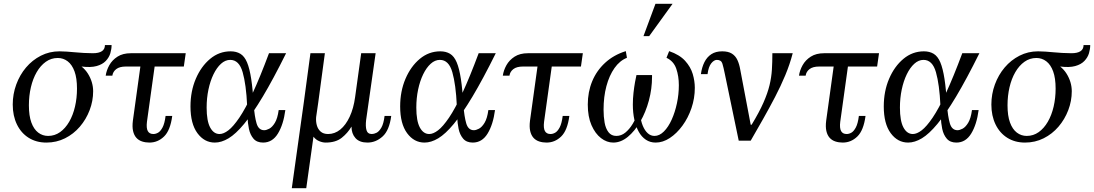

<svg xmlns="http://www.w3.org/2000/svg" viewBox="-20 -740 5755 1010"><path d="M567 -503Q567 -482 560.5 -460Q554 -438 536.5 -419.5Q519 -401 488 -392.5Q457 -384 409 -390Q429 -374 442.5 -352.5Q456 -331 463 -307.5Q470 -284 470 -260Q470 -209 451.5 -160.5Q433 -112 400 -73.5Q367 -35 322 -12.5Q277 10 224 10Q171 10 131 -15Q91 -40 69 -85.5Q47 -131 47 -190Q47 -245 65.5 -295.5Q84 -346 117 -385Q150 -424 195 -447Q240 -470 293 -470Q311 -470 331.5 -468.5Q352 -467 374 -465Q396 -463 420 -461.5Q444 -460 468 -460Q532 -460 532 -503ZM233 -25Q268 -25 296 -45Q324 -65 344 -99.5Q364 -134 374.5 -179Q385 -224 385 -274Q385 -329 372 -364.5Q359 -400 336 -417.5Q313 -435 284 -435Q249 -435 221 -415Q193 -395 173 -360.5Q153 -326 142.5 -281Q132 -236 132 -186Q132 -131 145 -95.5Q158 -60 181 -42.5Q204 -25 233 -25Z M947 -390H642Q609 -390 591.5 -376.5Q574 -363 571 -342H536Q540 -370 555 -397Q570 -424 598 -442Q626 -460 668 -460H957ZM794 -394 753 -99Q749 -66 757.5 -50.5Q766 -35 787 -35Q799 -35 811.5 -42Q824 -49 835 -69.5Q846 -90 851 -130H886Q876 -54 843 -22Q810 10 766 10Q745 10 727 4Q709 -2 697 -15.5Q685 -29 680 -51Q675 -73 679 -105L719 -394Z M1110 10Q1055 10 1018.5 -39.5Q982 -89 982 -180Q982 -260 1010 -325.5Q1038 -391 1085.5 -430.5Q1133 -470 1193 -470Q1223 -470 1244.5 -457Q1266 -444 1279.5 -412Q1293 -380 1301.5 -324.5Q1310 -269 1315 -185H1280Q1275 -295 1256.5 -360Q1238 -425 1191 -425Q1165 -425 1142.5 -404.5Q1120 -384 1103 -349Q1086 -314 1076.5 -269Q1067 -224 1067 -174Q1067 -104 1085.5 -69.5Q1104 -35 1135 -35Q1156 -35 1181.5 -54.5Q1207 -74 1239 -121Q1271 -168 1309.5 -251Q1348 -334 1395 -460H1485Q1417 -323 1362.5 -232Q1308 -141 1264 -88Q1220 -35 1182.5 -12.5Q1145 10 1110 10ZM1364 10Q1331 10 1313.5 -10.5Q1296 -31 1289.5 -62Q1283 -93 1282 -126.5Q1281 -160 1280 -185H1315Q1319 -128 1329.5 -91.5Q1340 -55 1370 -55Q1381 -55 1396.5 -63Q1412 -71 1426 -94Q1440 -117 1446 -161H1481Q1471 -85 1442 -37.5Q1413 10 1364 10Z M2003 -130H2038Q2028 -54 1992.5 -22Q1957 10 1913 10Q1871 10 1850 -13.5Q1829 -37 1829 -74Q1809 -40 1777.5 -15Q1746 10 1693 10Q1677 10 1659 2.5Q1641 -5 1629 -21L1591 250H1515L1578 -200L1613 -460H1689L1654 -200L1643 -124Q1641 -102 1646.5 -81.5Q1652 -61 1666.5 -48Q1681 -35 1706 -35Q1741 -35 1770 -58.5Q1799 -82 1819.5 -126Q1840 -170 1848 -229L1880 -460H1956L1906 -109Q1902 -75 1908 -55Q1914 -35 1936 -35Q1947 -35 1960.5 -41.5Q1974 -48 1986 -68.5Q1998 -89 2003 -130Z M2213 10Q2158 10 2121.5 -39.5Q2085 -89 2085 -180Q2085 -260 2113 -325.5Q2141 -391 2188.5 -430.5Q2236 -470 2296 -470Q2326 -470 2347.5 -457Q2369 -444 2382.5 -412Q2396 -380 2404.5 -324.5Q2413 -269 2418 -185H2383Q2378 -295 2359.5 -360Q2341 -425 2294 -425Q2268 -425 2245.5 -404.5Q2223 -384 2206 -349Q2189 -314 2179.5 -269Q2170 -224 2170 -174Q2170 -104 2188.5 -69.5Q2207 -35 2238 -35Q2259 -35 2284.5 -54.5Q2310 -74 2342 -121Q2374 -168 2412.5 -251Q2451 -334 2498 -460H2588Q2520 -323 2465.5 -232Q2411 -141 2367 -88Q2323 -35 2285.5 -12.5Q2248 10 2213 10ZM2467 10Q2434 10 2416.5 -10.5Q2399 -31 2392.5 -62Q2386 -93 2385 -126.5Q2384 -160 2383 -185H2418Q2422 -128 2432.5 -91.5Q2443 -55 2473 -55Q2484 -55 2499.5 -63Q2515 -71 2529 -94Q2543 -117 2549 -161H2584Q2574 -85 2545 -37.5Q2516 10 2467 10Z M3036 -390H2731Q2698 -390 2680.5 -376.5Q2663 -363 2660 -342H2625Q2629 -370 2644 -397Q2659 -424 2687 -442Q2715 -460 2757 -460H3046ZM2883 -394 2842 -99Q2838 -66 2846.5 -50.5Q2855 -35 2876 -35Q2888 -35 2900.5 -42Q2913 -49 2924 -69.5Q2935 -90 2940 -130H2975Q2965 -54 2932 -22Q2899 10 2855 10Q2834 10 2816 4Q2798 -2 2786 -15.5Q2774 -29 2769 -51Q2764 -73 2768 -105L2808 -394Z M3369 -345 3350 -208Q3345 -169 3348 -136Q3351 -103 3361.5 -78Q3372 -53 3387.5 -39Q3403 -25 3423 -25Q3449 -25 3472.5 -48.5Q3496 -72 3513.5 -111Q3531 -150 3541 -197Q3551 -244 3551 -292Q3551 -339 3537.5 -378.5Q3524 -418 3486 -436L3500 -471Q3555 -452 3584 -420Q3613 -388 3624 -351Q3635 -314 3635 -278Q3635 -223 3617.5 -171.5Q3600 -120 3570 -79Q3540 -38 3503.5 -14Q3467 10 3429 10Q3400 10 3377.5 -5Q3355 -20 3340 -47Q3325 -74 3317 -110.5Q3309 -147 3309 -190Q3309 -221 3312.5 -252Q3316 -283 3320.5 -308Q3325 -333 3328 -345ZM3410 -345Q3410 -343 3410 -340.5Q3410 -338 3410 -336Q3410 -273 3393.5 -211.5Q3377 -150 3348 -100Q3319 -50 3282.5 -20Q3246 10 3206 10Q3172 10 3141.5 -13.5Q3111 -37 3091.5 -81.5Q3072 -126 3072 -190Q3072 -256 3095 -312Q3118 -368 3163 -409.5Q3208 -451 3272 -471L3278 -436Q3240 -421 3212.5 -382Q3185 -343 3170 -287Q3155 -231 3155 -163Q3155 -126 3160.5 -95Q3166 -64 3181 -44.5Q3196 -25 3222 -25Q3248 -25 3269.5 -42.5Q3291 -60 3308 -88Q3325 -116 3335.5 -148Q3346 -180 3350 -208L3369 -345ZM3518 -720 3395 -550H3365L3428 -720Z M4150 -460Q4135 -402 4111 -344.5Q4087 -287 4057 -229.5Q4027 -172 3994.5 -114.5Q3962 -57 3929 0H3866L3929 -84H3934Q3974 -150 3996 -200Q4018 -250 4028 -291.5Q4038 -333 4040.5 -373.5Q4043 -414 4043 -460ZM3779 -470Q3811 -470 3830 -458Q3849 -446 3859 -424.5Q3869 -403 3874 -374L3929 -84L3866 0L3793 -351Q3786 -386 3780 -405.5Q3774 -425 3751 -425Q3736 -425 3721.5 -407Q3707 -389 3702 -350H3667Q3672 -386 3685.5 -413Q3699 -440 3722 -455Q3745 -470 3779 -470Z M4594 -390H4289Q4256 -390 4238.5 -376.5Q4221 -363 4218 -342H4183Q4187 -370 4202 -397Q4217 -424 4245 -442Q4273 -460 4315 -460H4604ZM4441 -394 4400 -99Q4396 -66 4404.5 -50.5Q4413 -35 4434 -35Q4446 -35 4458.5 -42Q4471 -49 4482 -69.5Q4493 -90 4498 -130H4533Q4523 -54 4490 -22Q4457 10 4413 10Q4392 10 4374 4Q4356 -2 4344 -15.5Q4332 -29 4327 -51Q4322 -73 4326 -105L4366 -394Z M4757 10Q4702 10 4665.5 -39.5Q4629 -89 4629 -180Q4629 -260 4657 -325.5Q4685 -391 4732.5 -430.5Q4780 -470 4840 -470Q4870 -470 4891.5 -457Q4913 -444 4926.5 -412Q4940 -380 4948.5 -324.5Q4957 -269 4962 -185H4927Q4922 -295 4903.5 -360Q4885 -425 4838 -425Q4812 -425 4789.5 -404.5Q4767 -384 4750 -349Q4733 -314 4723.5 -269Q4714 -224 4714 -174Q4714 -104 4732.5 -69.5Q4751 -35 4782 -35Q4803 -35 4828.5 -54.5Q4854 -74 4886 -121Q4918 -168 4956.5 -251Q4995 -334 5042 -460H5132Q5064 -323 5009.5 -232Q4955 -141 4911 -88Q4867 -35 4829.5 -12.5Q4792 10 4757 10ZM5011 10Q4978 10 4960.5 -10.5Q4943 -31 4936.5 -62Q4930 -93 4929 -126.5Q4928 -160 4927 -185H4962Q4966 -128 4976.5 -91.5Q4987 -55 5017 -55Q5028 -55 5043.5 -63Q5059 -71 5073 -94Q5087 -117 5093 -161H5128Q5118 -85 5089 -37.5Q5060 10 5011 10Z M5715 -503Q5715 -482 5708.5 -460Q5702 -438 5684.5 -419.5Q5667 -401 5636 -392.5Q5605 -384 5557 -390Q5577 -374 5590.5 -352.5Q5604 -331 5611 -307.5Q5618 -284 5618 -260Q5618 -209 5599.5 -160.5Q5581 -112 5548 -73.5Q5515 -35 5470 -12.5Q5425 10 5372 10Q5319 10 5279 -15Q5239 -40 5217 -85.5Q5195 -131 5195 -190Q5195 -245 5213.5 -295.5Q5232 -346 5265 -385Q5298 -424 5343 -447Q5388 -470 5441 -470Q5459 -470 5479.5 -468.5Q5500 -467 5522 -465Q5544 -463 5568 -461.5Q5592 -460 5616 -460Q5680 -460 5680 -503ZM5381 -25Q5416 -25 5444 -45Q5472 -65 5492 -99.5Q5512 -134 5522.5 -179Q5533 -224 5533 -274Q5533 -329 5520 -364.5Q5507 -400 5484 -417.5Q5461 -435 5432 -435Q5397 -435 5369 -415Q5341 -395 5321 -360.5Q5301 -326 5290.5 -281Q5280 -236 5280 -186Q5280 -131 5293 -95.5Q5306 -60 5329 -42.5Q5352 -25 5381 -25Z"/></svg>

Font: Brygada 1918
Style: Italic
Weight: 400
Italic angle: -8°
Designer: Mateusz Machalski | Borys Kosmynka | Przemek Hoffer
Foundry: NIEPODLEGLA 2018
Version: Version 3.006